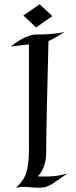

<svg xmlns="http://www.w3.org/2000/svg" viewBox="-20 -871 353 895"><path d="M295 -63C295 -63 257 -48 191 -48C180 -48 168 -48 156 -49C195 -87 195 -149 195 -149C195 -149 194 -209 206 -680C228 -689 252 -703 282 -723C261 -715 191 -709 145 -710C145 -710 100 -711 30 -654C66 -659 95 -662 115 -664V-171C115 -65 91 -27 54 4C68 1 79 0 90 0C112 0 132 4 163 4C210 4 225 -16 295 -63ZM165 -851 89 -799 148 -743 224 -796Z"/></svg>

Font: Quintessential
Style: Regular
Weight: 400
Designer: Astigmatic (AOETI)
Foundry: Astigmatic (AOETI)
Version: Version 1.000